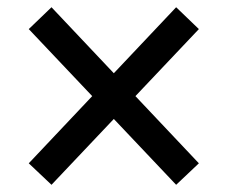

<svg xmlns="http://www.w3.org/2000/svg" viewBox="-20 -600 626 528"><path d="M121.6 -91.8 526.9 -520 464.4 -580.1 59.1 -150.9ZM464.4 -91.8 526.9 -150.9 121.6 -580.1 59.1 -520Z"/></svg>

Font: Cascadia Mono
Style: Regular
Weight: 400
Monospace: yes
Designer: Aaron Bell
Foundry: Saja Typeworks
Version: Version 2102.003